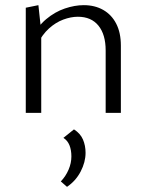

<svg xmlns="http://www.w3.org/2000/svg" viewBox="-20 -438 569 745"><path d="M390 0V-242Q390 -304 362 -338.5Q334 -373 282 -373Q255 -373 225.5 -362Q196 -351 170 -327.5Q144 -304 125 -266L103 -289Q125 -335 159 -363.5Q193 -392 231.5 -405Q270 -418 305 -418Q348 -418 380.5 -399.5Q413 -381 431 -346Q449 -311 449 -261V0ZM80 0V-408L129 -418L140 -316V0ZM240 287 216 266Q235 246 246 220.5Q257 195 257 169Q257 144 249.5 125.5Q242 107 226 97L267 64Q292 80 302 103.5Q312 127 312 155Q312 191 293 227.5Q274 264 240 287Z"/></svg>

Font: Ysabeau Office Light
Style: Regular
Weight: 300
Designer: Christian Thalmann (Catharsis Fonts)
Version: Version 2.001;gftools[0.9.30]; featfreeze: tnum,lnum,ss02